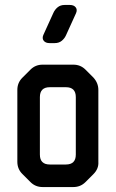

<svg xmlns="http://www.w3.org/2000/svg" viewBox="-20 -746 467 775"><path d="M103 -11Q123 9 152 9H276Q305 9 325 -11L357 -43Q379 -65 377 -93V-383Q377 -411 357 -433L325 -465Q305 -485 276 -485H152Q123 -485 103 -465L70 -432Q50 -412 50 -383V-93Q50 -64 70 -44ZM141 -122V-354Q141 -394 181 -394H246Q286 -394 286 -354V-122Q286 -82 246 -82H181Q141 -82 141 -122ZM180 -572H201Q218 -572 229.5 -581.5Q241 -591 247 -605L287 -693Q293 -707 285.5 -716.5Q278 -726 262 -726H241Q224 -726 212.5 -716.5Q201 -707 195 -693L155 -605Q149 -591 156.5 -581.5Q164 -572 180 -572Z"/></svg>

Font: WDXL Lubrifont TC
Style: Regular
Weight: 400
Designer: [WDXL Lubrifont] Copyright 2020-2022 (c) NightFurySL2001, Skr-ZERO; [ZCOOL QingKe HuangYou] Copyright 2018-2022 (c) The 
Version: Version 2.001;hotconv 1.1.1;makeotfexe 2.6.0